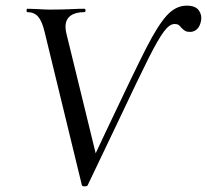

<svg xmlns="http://www.w3.org/2000/svg" viewBox="-20 -656 733 680"><path d="M77 -613Q74 -613 74 -619Q74 -625 77 -625L111 -624Q139 -622 157 -622Q200 -622 242 -624Q256 -625 278 -625Q283 -625 283 -619Q283 -613 278 -613Q247 -613 229.5 -600Q212 -587 212 -561Q212 -550 215 -538L324 -92L283 -37L355 -190Q457 -406 498.5 -487Q540 -568 571.5 -602Q603 -636 641 -636Q672 -636 684 -619.5Q696 -603 692 -582Q688 -562 677.5 -552.5Q667 -543 653 -543Q642 -543 636 -546.5Q630 -550 622 -558Q617 -565 612 -568Q607 -571 598 -571Q580 -571 559.5 -543Q539 -515 506.5 -450.5Q474 -386 398 -225L291 -1Q290 4 280 4Q271 4 270 0L138 -543Q129 -581 115 -597Q101 -613 77 -613Z"/></svg>

Font: Cormorant Infant Medium
Style: Italic
Weight: 500
Italic angle: -10°
Designer: Christian Thalmann (Catharsis Fonts)
Foundry: Catharsis Fonts
Version: Version 4.000